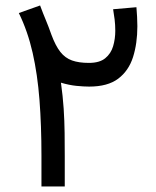

<svg xmlns="http://www.w3.org/2000/svg" viewBox="-20 -672 563 692"><path d="M471.7 -646 387.7 -638.7Q390.6 -621.6 393.1 -602.1Q395.5 -582.5 395.5 -561Q395.5 -531.7 387.7 -505.4Q379.9 -479 359.4 -462.2Q338.9 -445.3 300.3 -445.3Q264.2 -445.3 239.5 -454.1Q214.8 -462.9 197.5 -484.9Q180.2 -506.8 165.5 -546.4Q154.8 -576.7 145.3 -599.4Q135.7 -622.1 124.5 -652.3L47.9 -625Q80.1 -559.1 97.7 -481.4Q115.2 -403.8 122.3 -311.8Q129.4 -219.7 129.4 -110.8V0H213.4V-109.4Q213.4 -150.4 212.9 -192.9Q212.4 -235.4 209.5 -280.3Q206.5 -325.2 199.7 -374Q229 -365.2 255.6 -362.5Q282.2 -359.9 301.3 -359.9Q368.2 -359.9 406 -388.4Q443.8 -417 459.5 -466.3Q475.1 -515.6 475.1 -577.6Q475.1 -594.2 474.1 -611.3Q473.1 -628.4 471.7 -646Z"/></svg>

Font: Vazirmatn RD NL
Style: Regular
Weight: 400
Designer: Saber Rastikerdar
Foundry: Saber Rastikerdar
Version: Version 32.101